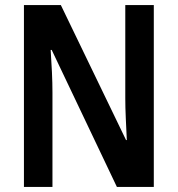

<svg xmlns="http://www.w3.org/2000/svg" viewBox="-20 -734 698 754"><path d="M584 0H439L183 -538H179Q182 -494 184 -450.5Q186 -407 186 -371V0H74V-714H219L475 -184H478Q476 -226 474 -269.5Q472 -313 472 -348V-714H584Z"/></svg>

Font: Noto Sans Georgian Condensed SemiBold
Style: Regular
Weight: 600
Width: 3
Designer: Monotype Design Team, Akaki Razmadze
Foundry: Google LLC
Version: Version 2.005; ttfautohint (v1.8.4.7-5d5b)